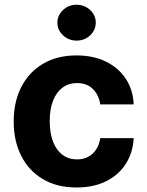

<svg xmlns="http://www.w3.org/2000/svg" viewBox="-20 -789 627 819"><path d="M306.8 10.7Q223 10.7 162.8 -25Q102.6 -60.7 70.5 -124.3Q38.4 -187.9 38.4 -270.6Q38.4 -354.4 70.8 -417.8Q103.3 -481.2 163.4 -516.9Q223.4 -552.6 306.1 -552.6Q377.5 -552.6 431.1 -526.6Q484.7 -500.7 516 -453.8Q547.2 -407 550.4 -343.8H407.7Q401.6 -384.6 375.9 -409.6Q350.1 -434.7 308.6 -434.7Q273.4 -434.7 247.3 -415.7Q221.2 -396.7 206.7 -360.4Q192.1 -324.2 192.1 -272.7Q192.1 -220.5 206.5 -183.9Q220.9 -147.4 247.2 -128.2Q273.4 -109 308.6 -109Q334.5 -109 355.3 -119.7Q376.1 -130.3 389.7 -150.7Q403.4 -171.2 407.7 -199.9H550.4Q546.9 -137.4 516.5 -90Q486.2 -42.6 432.9 -16Q379.6 10.7 306.8 10.7ZM306.8 -615.8Q273.1 -615.8 248.9 -638.3Q224.8 -660.9 224.8 -692.5Q224.8 -723.7 248.9 -746.3Q273.1 -768.8 306.5 -768.8Q340.6 -768.8 364.5 -746.3Q388.5 -723.7 388.5 -692.5Q388.5 -660.9 364.5 -638.3Q340.6 -615.8 306.8 -615.8Z"/></svg>

Font: InterMG
Style: Bold
Weight: 700
Designer: Rasmus Andersson
Foundry: rsms
Version: Version 3.019;December 26, 2023;FontCreator 15.0.0.2955 64-b